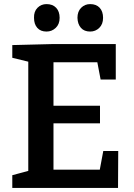

<svg xmlns="http://www.w3.org/2000/svg" viewBox="-20 -917 653 937"><path d="M484 -180H557L556 0H40V-62L118 -83V-616L40 -635V-697L239 -702H545V-529H471L455 -613H241V-401H468V-315H241V-89H467ZM420 -763Q391 -763 375 -781Q359 -799 358 -830Q358 -861 376 -879Q394 -897 420 -897Q450 -897 466.5 -879Q483 -861 483 -830Q483 -799 464.5 -781Q446 -763 420 -763ZM207 -763Q178 -763 162 -781Q146 -799 146 -830Q145 -861 163 -879Q181 -897 207 -897Q237 -897 254 -879Q271 -861 271 -830Q271 -799 252 -781Q233 -763 207 -763Z"/></svg>

Font: Bitter SemiBold
Style: Regular
Weight: 600
Designer: Sol Matas, and Bitter project Authors
Foundry: Sol Matas
Version: Version 2.001